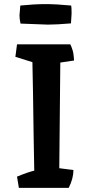

<svg xmlns="http://www.w3.org/2000/svg" viewBox="-20 -916 420 936"><path d="M323 -700Q322 -700 323.5 -698Q325 -696 327.5 -689.5Q330 -683 333 -674Q339 -658 341 -621Q290 -613 274 -611L269 -96L338 -87Q338 -46 315 0H72L63 -55Q119 -78 147 -84Q146 -143 144 -250Q141 -490 138 -613L55 -639L63 -700ZM79 -889Q148 -896 201 -896Q254 -896 327 -889Q329 -880 329 -850L326 -802Q257 -796 213 -796L80 -801Q75 -824 75 -841Z"/></svg>

Font: Inika
Style: Bold
Weight: 700
Version: Version 1.001